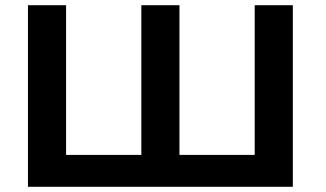

<svg xmlns="http://www.w3.org/2000/svg" viewBox="-20 -715 1247 735"><path d="M87 0V-695H233V-122H521V-695H667V-122H955V-695H1101V0Z"/></svg>

Font: Coval
Style: Black
Weight: 1000
Foundry: Context Ltd
Version: Version 001.000